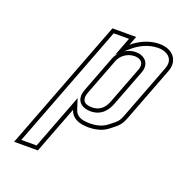

<svg xmlns="http://www.w3.org/2000/svg" viewBox="-121 -603 909 912"><g transform="rotate(20 334.0 -146.5)"><path d="M400.6 -430 418.2 -476H298.2L43.7 190H163.7L254.6 -48C266.1 -12.7 298.1 5 350.6 5C389.8 5 421.7 -4.3 446.3 -23C488 -54.6 497.9 -63.2 513.1 -103L617.9 -377C640.4 -436 602.1 -483 534.6 -483C478.5 -483 430.7 -455.9 400.6 -430ZM443.3 -388C478.5 -388 493.5 -365.5 481.8 -335L410.7 -149C400 -121 381 -90 334.4 -90C290.7 -90 279.5 -113.1 293.2 -149L364.3 -335C374.1 -360.8 403.2 -388 443.3 -388ZM413.6 -414.8C441.3 -438.6 485 -463 534.6 -463C547.9 -463 559.4 -460.9 568.9 -457.3C599.4 -445.9 612.9 -420.2 599.2 -384.1L494.5 -110.1C480.3 -73 476.3 -70.9 434.2 -38.9C413.8 -23.5 386.7 -15 350.6 -15C302.2 -15 281.6 -29.7 273.6 -54.2L256.1 -108L149.9 170H72.7L312 -456H389.1L353.7 -363.3ZM443.3 -408C393.7 -408 358.1 -374.8 345.6 -342.1L274.5 -156.1C270.4 -145.3 267.8 -134.8 267.7 -124.2C267.3 -88.9 296.8 -70 334.4 -70C392.6 -70 417.8 -111.5 429.4 -141.9L500.5 -327.9C503.8 -336.5 505.6 -345.1 505.7 -353.8C506 -387.5 477.7 -408 443.3 -408Z"/></g></svg>

Font: Din Kursivschrift
Style: BreitGhost
Weight: 400
Version: Version 1.089